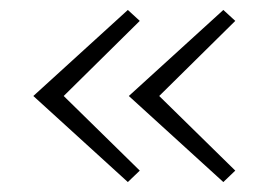

<svg xmlns="http://www.w3.org/2000/svg" viewBox="-20 -404 551 386"><path d="M237 -38 47 -211 237 -384 261 -362 103 -206V-216L261 -61ZM429 -38 239 -211 429 -384 453 -362 295 -206V-216L453 -61Z"/></svg>

Font: Ysabeau Infant ExtraLight
Style: Regular
Weight: 250
Designer: Christian Thalmann (Catharsis Fonts)
Version: Version 2.001;gftools[0.9.30]; featfreeze: ss01,ss02,lnum